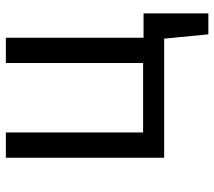

<svg xmlns="http://www.w3.org/2000/svg" viewBox="-58 -522 731 655"><g transform="rotate(-90 307.5 -194.5)"><path d="M589.2 -70.3V150.8H517.9L503.1 0H96.9V-540H183.1V-71.8H420V-540H506.2V-70.3Z"/></g></svg>

Font: FiraCode Nerd Font
Style: Regular
Weight: 400
Designer: Carrois Corporate, Edenspiekermann AG, Nikita Prokopov
Foundry: Carrois Corporate, Edenspiekermann AG, Nikita Prokopov
Version: Version 6.002;Nerd Fonts 2.1.0